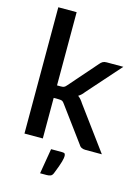

<svg xmlns="http://www.w3.org/2000/svg" viewBox="-137 -816 795 1087"><g transform="rotate(15 261.0 -272.5)"><path d="M65.4 -740.2H172.9V-311H195.8Q207 -311 213.9 -314Q221.2 -317.4 228.5 -326.7L371.6 -490.2Q378.4 -499 388.2 -504.9Q396.5 -509.8 411.1 -509.8H508.3L336.4 -315.9Q321.8 -295.9 303.7 -285.2Q311.5 -279.8 320.8 -269.5Q330.1 -258.3 335.4 -249.5L519 0H422.9Q409.7 0 400.9 -4.4Q391.6 -7.8 384.3 -20L236.8 -220.2Q229.5 -231.4 222.2 -234.9Q214.8 -237.8 199.7 -237.8H172.9V0H65.4ZM233.9 46.4H298.8Q312 46.4 314.9 51.8Q317.9 57.6 317.9 64Q317.9 65.9 316.9 76.7Q314.5 89.4 312 98.1Q308.6 108.9 301.8 129.4Q297.4 142.1 284.7 173.8Q279.3 186.5 270.5 190.4Q261.2 194.3 247.1 194.3H209Z"/></g></svg>

Font: Lato-SemiBold
Style: Regular
Weight: 500
Designer: Lukasz Dziedzic with Adam Twardoch and Botio Nikoltchev
Foundry: tyPoland Lukasz Dziedzic
Version: ""